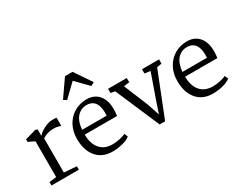

<svg xmlns="http://www.w3.org/2000/svg" viewBox="-103 -1373 2357 1891"><g transform="rotate(-30 1076.0 -427.0)"><path d="M135 -49V-456L64 -490V-519L190 -555L212 -545V-472Q232 -501 285.5 -528.5Q339 -556 383 -556Q419 -556 431 -553V-460Q409 -468 392.5 -471.5Q376 -475 348 -475Q279 -475 223 -438V-50L365 -39V0H54V-39Z M500 0ZM961 -347Q961 -312 955 -270H588Q588 -168 637.5 -109Q687 -50 779 -50Q819 -50 863 -59.5Q907 -69 929 -82L946 -43Q918 -18 860.5 -3Q803 12 745 12Q629 12 564.5 -64.5Q500 -141 500 -271Q500 -354 534.5 -419.5Q569 -485 630.5 -523Q692 -561 770 -563Q859 -565 910 -507Q961 -449 961 -347ZM589 -324H868Q869 -334 869 -354Q869 -463 813 -497Q787 -514 747 -514Q684 -514 640.5 -466.5Q597 -419 589 -324ZM707 -866H793L923 -674L884 -652L750 -789L608 -652L573 -673Z M1012 -498V-546H1225V-498L1161 -489L1274 -214L1320 -77L1364 -208L1463 -489L1398 -498V-546H1592V-498L1537 -488L1339 12H1277L1061 -490Z M2102 -347Q2102 -312 2096 -270H1729Q1729 -168 1778.5 -109Q1828 -50 1920 -50Q1960 -50 2004 -59.5Q2048 -69 2070 -82L2087 -43Q2059 -18 2001.5 -3Q1944 12 1886 12Q1770 12 1705.5 -64.5Q1641 -141 1641 -271Q1641 -354 1675.5 -419.5Q1710 -485 1771.5 -523Q1833 -561 1911 -563Q2000 -565 2051 -507Q2102 -449 2102 -347ZM1730 -324H2009Q2010 -334 2010 -354Q2010 -463 1954 -497Q1928 -514 1888 -514Q1825 -514 1781.5 -466.5Q1738 -419 1730 -324Z"/></g></svg>

Font: Martel
Style: Regular
Weight: 400
Designer: Dan Reynolds
Foundry: Dan Reynolds
Version: Version 1.001; ttfautohint (v1.1) -l 5 -r 5 -G 72 -x 0 -D la